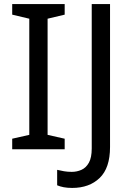

<svg xmlns="http://www.w3.org/2000/svg" viewBox="-20 -734 652 944"><path d="M298 0H40V-52L124 -71V-642L40 -662V-714H298V-662L214 -642V-71L298 -52ZM335 190Q311 190 293 186.5Q275 183 261 177V101Q277 105 295 108Q313 111 333 111Q358 111 380.5 101Q403 91 417 66Q431 41 431 -4V-714H521V-11Q521 92 470 141Q419 190 335 190Z"/></svg>

Font: Noto Sans Samaritan
Style: Regular
Weight: 400
Designer: Monotype Design Team
Foundry: Monotype Imaging Inc.
Version: Version 2.001; ttfautohint (v1.8.4.7-5d5b)